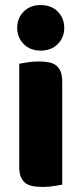

<svg xmlns="http://www.w3.org/2000/svg" viewBox="-20 -731 322 759"><path d="M48 -621Q48 -659 73.5 -685Q99 -711 141 -711Q183 -711 208.5 -685Q234 -659 234 -621Q234 -583 208.5 -557Q183 -531 141 -531Q99 -531 73.5 -557Q48 -583 48 -621ZM226 -1Q215 1 193.5 4.5Q172 8 150 8Q128 8 110.5 5Q93 2 81 -7Q69 -16 62.5 -31.5Q56 -47 56 -72V-479Q67 -481 88.5 -484.5Q110 -488 132 -488Q154 -488 171.5 -485Q189 -482 201 -473Q213 -464 219.5 -448.5Q226 -433 226 -408Z"/></svg>

Font: Baloo Da
Style: Regular
Weight: 400
Designer: Noopur Datye and Ek Type
Foundry: Ek Type
Version: Version 1.443;PS 1.000;hotconv 16.6.51;makeotf.lib2.5.65220;